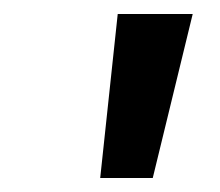

<svg xmlns="http://www.w3.org/2000/svg" viewBox="-20 -736 314 274"><path d="M123 -482H198L255 -716H148Z"/></svg>

Font: Uncut Sans Medium
Style: Italic
Weight: 500
Italic angle: -10°
Designer: Kasper Nordkvist
Foundry: Uncut Type
Version: Version 1.111;FEAKit 1.0